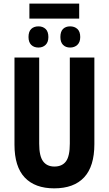

<svg xmlns="http://www.w3.org/2000/svg" viewBox="-20 -1032 602 1062"><path d="M502 -713.9V-234.9Q502 -111.8 445.3 -51Q388.7 9.8 279.8 9.8Q173.8 9.8 116.9 -50Q60.1 -109.9 60.1 -231.9V-713.9H196.8V-236.8Q196.8 -168.9 218.3 -139.9Q239.7 -110.8 280.8 -110.8Q323.7 -110.8 345 -139.6Q366.2 -168.5 366.2 -237.8V-713.9ZM418 -1012.2V-929.2H142.6V-1012.2ZM192.9 -886.2Q216.8 -886.2 232.2 -871.8Q247.6 -857.4 247.6 -827.1Q247.6 -798.8 232.2 -783.9Q216.8 -769 192.9 -769Q167.5 -769 152.6 -783.9Q137.7 -798.8 137.7 -827.1Q137.7 -857.4 152.6 -871.8Q167.5 -886.2 192.9 -886.2ZM367.7 -886.2Q392.1 -886.2 408 -871.8Q423.8 -857.4 423.8 -827.1Q423.8 -798.8 408 -783.9Q392.1 -769 367.7 -769Q343.3 -769 328.6 -783.9Q314 -798.8 314 -827.1Q314 -857.4 328.6 -871.8Q343.3 -886.2 367.7 -886.2Z"/></svg>

Font: Open Sans Condensed
Style: Bold
Weight: 700
Width: 3
Designer: Monotype Design Team
Foundry: Monotype Imaging Inc.
Version: Version 3.003; ttfautohint (v1.8.4)